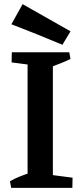

<svg xmlns="http://www.w3.org/2000/svg" viewBox="-20 -906 398 926"><path d="M113 0V-654H235V0ZM34 0 28 -32Q51 -45 76 -55Q101 -65 127 -73L128 0ZM189 0 192 -67 330 -49 329 0ZM174 -587 36 -605 37 -654H177ZM221 -581 220 -654H314L320 -622Q299 -611 273 -601Q247 -591 221 -581ZM281 -690Q219 -716 158.5 -740.5Q98 -765 35 -789L89 -886L320 -755Z"/></svg>

Font: Eczar Medium
Style: Regular
Weight: 500
Designer: Vaibhav Singh
Foundry: Rosetta Type Foundry
Version: Version 2.000